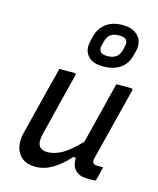

<svg xmlns="http://www.w3.org/2000/svg" viewBox="-126 -936 851 1035"><g transform="rotate(15 300.0 -419.0)"><path d="M160 -532H244Q256 -532 252 -521Q230 -433 208 -345Q186 -257 164 -168Q143 -82 214 -82Q251 -82 293 -105Q335 -128 392 -188Q412 -270 433 -352Q454 -434 478 -532H560Q572 -532 569 -520Q544 -420 517.5 -317Q491 -214 468 -120Q464 -106 465 -99Q466 -92 470 -88Q477 -81 492 -81H525Q521 -64 516.5 -44.5Q512 -25 507 -8Q504 0 496 0H459Q414 0 390.5 -24.5Q367 -49 370 -93H355Q310 -42 264.5 -15.5Q219 11 170 11Q124 11 96.5 -11Q69 -33 61 -68.5Q53 -104 62 -143Q80 -216 98.5 -289Q117 -362 135 -435Q142 -459 148 -483.5Q154 -508 160 -532ZM429 -849Q472 -849 498 -832.5Q524 -816 533 -790Q542 -764 535 -735L528 -708Q515 -656 478 -631Q441 -606 383 -606Q322 -606 296 -639Q270 -672 283 -721L289 -748Q302 -796 337.5 -822.5Q373 -849 429 -849ZM425 -790Q366 -790 354 -738L348 -717Q341 -691 353 -678Q358 -671 369 -668.5Q380 -666 393 -666Q450 -666 464 -717L469 -738Q476 -763 467 -775Q462 -783 450.5 -786.5Q439 -790 425 -790Z"/></g></svg>

Font: Recursive Sn Lnr St
Style: Italic
Weight: 400
Italic angle: -15°
Version: Version 1.079;hotconv 1.0.112;makeotfexe 2.5.65598; ttfautoh